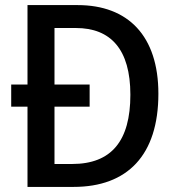

<svg xmlns="http://www.w3.org/2000/svg" viewBox="-20 -734 697 754"><path d="M285 -714H88V-402H24V-315H88V0H269C480 0 602 -124 602 -366C602 -593 483 -714 285 -714ZM278 -624C415 -624 492 -540 492 -362C492 -181 418 -90 263 -90H194V-315H332V-402H194V-624Z"/></svg>

Font: Noto Sans Thai Looped SemiCondensed Medium
Style: Regular
Weight: 500
Width: 4
Designer: Sasikarn Vongin, Ben Mitchell
Foundry: The Fontpad Ltd
Version: Version 1.001